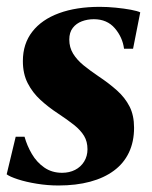

<svg xmlns="http://www.w3.org/2000/svg" viewBox="-29 -544 456 575"><path d="M369.5 -398H342.5Q338 -432.5 314.8 -459.5Q291.5 -486.5 252 -486.5Q233 -486.5 216.2 -480.2Q199.5 -474 189 -460.5Q178.5 -447 178.5 -425.5Q178.5 -402 190 -383.2Q201.5 -364.5 221.5 -348.2Q241.5 -332 266 -315.5Q297.5 -294.5 321.5 -273Q345.5 -251.5 359 -225Q372.5 -198.5 372.5 -161.5Q372.5 -119.5 357 -87Q341.5 -54.5 312 -32.8Q282.5 -11 240.8 0.2Q199 11.5 146 11.5Q113.5 11.5 81.2 6.2Q49 1 24.5 -7Q0 -15 -9 -22L18 -134.5H44.5Q52 -107.5 66.5 -82.8Q81 -58 103.8 -42.2Q126.5 -26.5 157 -26.5Q178.5 -26.5 195.8 -35.2Q213 -44 223 -60.2Q233 -76.5 233 -97Q233 -120 222.8 -137Q212.5 -154 192.8 -169.8Q173 -185.5 143.5 -205Q116 -223 92.2 -244.8Q68.5 -266.5 54 -294.8Q39.5 -323 39.5 -361Q39.5 -413 67.8 -449.2Q96 -485.5 147.8 -504.5Q199.5 -523.5 270 -523.5Q293 -523.5 318 -521Q343 -518.5 363 -514.8Q383 -511 391 -507Z"/></svg>

Font: Merriweather 120pt ExtraBold
Style: Italic
Weight: 800
Italic angle: -7.8°
Version: Version 2.101